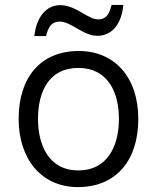

<svg xmlns="http://www.w3.org/2000/svg" viewBox="-20 -753 640 783"><path d="M298 10C451 10 544 -96 544 -268C544 -436 449 -545 301 -545C148 -545 56 -440 56 -268C56 -108 146 10 298 10ZM300 -58C177 -58 135 -164 135 -268C135 -381 181 -476 299 -476C422 -476 465 -374 465 -268C465 -156 417 -58 300 -58ZM120 -606H168C177 -644 191 -665 223 -665C247 -665 267 -652 296 -636C324 -620 348 -607 378 -607C437 -607 476 -656 483 -733H435C426 -696 413 -674 382 -674C358 -674 339 -687 311 -703C285 -718 257 -732 226 -732C169 -732 129 -685 120 -606Z"/></svg>

Font: Frost Regular
Style: Regular
Weight: 400
Designer: Lee Frost
Foundry: Lee Frost for Ice Communication Norge AS
Version: Version 2.011;hotconv 1.0.107;makeotfexe 2.5.65593